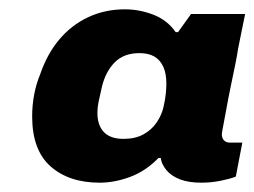

<svg xmlns="http://www.w3.org/2000/svg" viewBox="-20 -720 546 412"><path d="M194 -328Q128 -328 88.5 -363Q49 -398 49 -470Q49 -495 53.5 -518Q58 -541 66 -560Q81 -604 107 -635Q133 -666 169 -683Q205 -700 248 -700Q279 -700 309 -688.5Q339 -677 357 -651H362L390 -690H506L491 -616Q489 -602 484.5 -580Q480 -558 475 -534Q470 -510 466 -487.5Q462 -465 459 -450Q456 -435 456 -432Q456 -424 460.5 -419Q465 -414 473 -414H500L486 -341Q473 -336 453 -332Q433 -328 412 -328Q385 -328 366.5 -335Q348 -342 337 -355Q333 -360 329.5 -366.5Q326 -373 325 -381H320Q293 -353 259.5 -340.5Q226 -328 194 -328ZM245 -422Q270 -422 287.5 -431.5Q305 -441 316 -457Q327 -473 331 -491Q335 -509 336 -521Q337 -533 337 -541Q337 -562 330.5 -576.5Q324 -591 311.5 -598.5Q299 -606 279 -606Q246 -606 226.5 -586.5Q207 -567 199 -535Q194 -514 191.5 -501.5Q189 -489 189 -478Q189 -451 203 -436.5Q217 -422 245 -422Z"/></svg>

Font: Archivo SemiExpanded Black
Style: Italic
Weight: 900
Width: 6
Italic angle: -10°
Designer: Hector Gatti
Foundry: Omnibus-Type
Version: Version 2.001